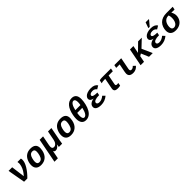

<svg xmlns="http://www.w3.org/2000/svg" viewBox="603 -2997 5441 5441"><g transform="rotate(-45 3324.0 -276.5)"><path d="M295.4 0H165L70.8 -528.3H215.8L269.5 -116.7Q327.6 -181.6 362.8 -240Q397.9 -298.3 416.3 -360.1Q434.6 -421.9 434.6 -469.2Q434.6 -501 427.2 -528.3H564Q572.8 -501 572.8 -472.7Q572.8 -376 497.3 -250Q421.9 -124 295.4 0Z M844.7 9.8Q743.2 9.8 690.2 -41Q637.2 -91.8 637.2 -187Q637.2 -276.9 676 -362.8Q714.8 -448.7 785.6 -493.4Q856.4 -538.1 954.1 -538.1Q1164.6 -538.1 1164.6 -351.1Q1164.6 -314 1155.3 -264.6Q1129.9 -133.3 1049.3 -61.8Q968.8 9.8 844.7 9.8ZM1021.5 -349.1Q1021.5 -398.4 1001.5 -421.1Q981.4 -443.8 938 -443.8Q885.7 -443.8 852.5 -411.9Q819.3 -379.9 799.8 -310.1Q780.3 -240.2 780.3 -184.6Q780.3 -84 861.3 -84Q914.6 -84 948.2 -116.7Q981.9 -149.4 1001.7 -221.4Q1021.5 -293.5 1021.5 -349.1Z M1558.6 0Q1563 -54.7 1569.8 -89.8H1568.4Q1511.2 9.8 1428.7 9.8Q1403.3 9.8 1384.5 -2Q1365.7 -13.7 1358.4 -34.2H1356.4L1347.2 22L1311 207.5H1173.8L1316.9 -528.3H1454.1L1397 -232.9Q1390.6 -198.2 1390.6 -174.8Q1390.6 -94.2 1460 -94.2Q1508.3 -94.2 1545.9 -136Q1583.5 -177.7 1596.2 -246.1L1650.9 -528.3H1788.1L1708.5 -118.2Q1690.9 -17.1 1689.5 0Z M2044.9 9.8Q1943.4 9.8 1890.4 -41Q1837.4 -91.8 1837.4 -187Q1837.4 -276.9 1876.2 -362.8Q1915 -448.7 1985.8 -493.4Q2056.6 -538.1 2154.3 -538.1Q2364.7 -538.1 2364.7 -351.1Q2364.7 -314 2355.5 -264.6Q2330.1 -133.3 2249.5 -61.8Q2168.9 9.8 2044.9 9.8ZM2221.7 -349.1Q2221.7 -398.4 2201.7 -421.1Q2181.6 -443.8 2138.2 -443.8Q2085.9 -443.8 2052.7 -411.9Q2019.5 -379.9 2000 -310.1Q1980.5 -240.2 1980.5 -184.6Q1980.5 -84 2061.5 -84Q2114.7 -84 2148.4 -116.7Q2182.1 -149.4 2201.9 -221.4Q2221.7 -293.5 2221.7 -349.1Z M2644.5 9.8Q2558.6 9.8 2512.7 -47.9Q2466.8 -105.5 2466.8 -215.8Q2466.8 -279.3 2481.9 -357.9Q2517.6 -540.5 2597.2 -632.3Q2676.8 -724.1 2790 -724.1Q2970.7 -724.1 2970.7 -509.3Q2970.7 -425.8 2946 -320.1Q2921.4 -214.4 2878.2 -139.9Q2835 -65.4 2776.4 -27.8Q2717.8 9.8 2644.5 9.8ZM2662.1 -79.1Q2710.9 -79.1 2749.8 -140.6Q2788.6 -202.1 2812 -314.5H2608.4Q2597.2 -250 2597.2 -202.6Q2597.2 -143.6 2614 -111.3Q2630.9 -79.1 2662.1 -79.1ZM2773.9 -634.8Q2726.1 -634.8 2688.2 -576.9Q2650.4 -519 2626 -407.2H2830.1Q2841.3 -470.7 2841.3 -517.1Q2841.3 -574.2 2824.2 -604.5Q2807.1 -634.8 2773.9 -634.8Z M3272.9 -82Q3317.9 -82 3364.7 -101.8Q3411.6 -121.6 3453.6 -158.7L3520 -90.3Q3402.3 9.8 3250.5 9.8Q3150.4 9.8 3094.5 -23.4Q3038.6 -56.6 3038.6 -117.7Q3038.6 -161.6 3063.7 -194.3Q3088.9 -227.1 3132.3 -247.8Q3175.8 -268.6 3226.1 -272.5L3226.6 -273.4Q3174.3 -278.3 3139.4 -307.1Q3104.5 -335.9 3104.5 -377.4Q3104.5 -421.4 3138.4 -458.7Q3172.4 -496.1 3234.6 -517.1Q3296.9 -538.1 3374.5 -538.1Q3525.4 -538.1 3581.1 -445.8L3481 -385.7Q3463.4 -416 3429.9 -433.3Q3396.5 -450.7 3355.5 -450.7Q3299.3 -450.7 3267.1 -431.2Q3234.9 -411.6 3234.9 -380.9Q3234.9 -318.4 3420.9 -318.4L3403.8 -231.9Q3298.3 -231.9 3240.7 -208.7Q3183.1 -185.5 3182.6 -139.6Q3182.6 -115.7 3204.1 -98.9Q3225.6 -82 3272.9 -82Z M3819.3 -435.5Q3779.8 -435.5 3743.2 -429.9Q3706.5 -424.3 3692.9 -417.5L3711.9 -514.2Q3726.1 -520 3751.7 -524.2Q3777.3 -528.3 3803.7 -528.3H4174.3L4156.2 -435.5H3987.8L3933.1 -152.3Q3930.2 -137.7 3930.2 -127Q3930.2 -103 3943.1 -94.7Q3956.1 -86.4 3981 -86.4Q4001 -86.4 4032.2 -90.3L4014.6 -1Q3999 3.4 3967.8 6.8Q3936.5 10.3 3916.5 10.3Q3849.1 10.3 3818.1 -12.5Q3787.1 -35.2 3787.1 -83Q3787.1 -100.6 3791.5 -122.6L3852.1 -435.5Z M4539.1 9.8Q4375 9.8 4375 -123Q4375 -147.5 4381.3 -180.2L4430.7 -435.5H4292L4310.1 -528.3H4585.4L4517.1 -174.8Q4513.7 -159.2 4513.7 -144Q4513.7 -91.3 4564.5 -91.3Q4618.2 -91.3 4663.6 -144L4729.5 -82Q4650.4 9.8 4539.1 9.8Z M5171.4 0 5074.7 -229.5 5007.8 -188.5 4971.2 0H4834L4936.5 -528.3H5073.7L5029.3 -299.8L5262.2 -528.3H5409.7L5182.1 -312.5L5321.3 0Z M5673.3 -82Q5718.3 -82 5765.1 -101.8Q5812 -121.6 5854 -158.7L5920.4 -90.3Q5802.7 9.8 5650.9 9.8Q5550.8 9.8 5494.9 -23.4Q5439 -56.6 5439 -117.7Q5439 -161.6 5464.1 -194.3Q5489.3 -227.1 5532.7 -247.8Q5576.2 -268.6 5626.5 -272.5L5627 -273.4Q5574.7 -278.3 5539.8 -307.1Q5504.9 -335.9 5504.9 -377.4Q5504.9 -421.4 5538.8 -458.7Q5572.8 -496.1 5635 -517.1Q5697.3 -538.1 5774.9 -538.1Q5925.8 -538.1 5981.4 -445.8L5881.3 -385.7Q5863.8 -416 5830.3 -433.3Q5796.9 -450.7 5755.9 -450.7Q5699.7 -450.7 5667.5 -431.2Q5635.3 -411.6 5635.3 -380.9Q5635.3 -318.4 5821.3 -318.4L5804.2 -231.9Q5698.7 -231.9 5641.1 -208.7Q5583.5 -185.5 5583 -139.6Q5583 -115.7 5604.5 -98.9Q5626 -82 5673.3 -82ZM5734.4 -586.4 5737.8 -602.5 5794.4 -759.8H5919.9L5916.5 -741.7L5785.6 -586.4Z M6244.6 9.8Q6141.6 9.8 6086.2 -39.6Q6030.8 -88.9 6030.8 -182.1Q6030.8 -248 6054.7 -315.7Q6078.6 -383.3 6126 -431.6Q6173.3 -480 6241.2 -504.2Q6309.1 -528.3 6393.6 -528.3H6648.4L6630.4 -435.5H6564.5L6504.9 -438.5L6504.4 -436.5Q6550.3 -359.4 6550.3 -279.3Q6550.3 -200.7 6512.5 -132.6Q6474.6 -64.5 6404.3 -27.3Q6334 9.8 6244.6 9.8ZM6412.6 -319.3Q6412.6 -383.3 6392.6 -435.5H6366.2Q6326.2 -435.5 6289.6 -416.3Q6252.9 -397 6226.6 -360.8Q6200.2 -324.7 6187.7 -278.3Q6175.3 -231.9 6175.3 -189Q6175.3 -136.2 6197 -110.1Q6218.8 -84 6259.3 -84Q6305.2 -84 6340.1 -113.8Q6375 -143.6 6393.8 -198.7Q6412.6 -253.9 6412.6 -319.3Z"/></g></svg>

Font: Liberation Mono
Style: Bold Italic
Weight: 700
Italic angle: -12°
Monospace: yes
Designer: Steve Matteson
Foundry: Ascender Corporation
Version: Version 2.1.5